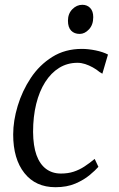

<svg xmlns="http://www.w3.org/2000/svg" viewBox="-20 -771 496 801"><path d="M211.5 10Q128.5 10 81.8 -49Q35 -108 35 -210Q35 -267 53.8 -329.2Q72.5 -391.5 108.5 -445.8Q144.5 -500 198 -533.5Q251.5 -567 321.5 -567Q348 -567 378.8 -560.8Q409.5 -554.5 430.5 -543.5L407 -463.5L395.5 -470.5Q383 -481 367.2 -489.8Q351.5 -498.5 335.2 -503.8Q319 -509 303.5 -509Q261 -509 227 -488Q193 -467 168.5 -428.5Q144 -390 131 -337.2Q118 -284.5 118 -220.5Q118.5 -162.5 132.2 -124.2Q146 -86 172 -66.5Q198 -47 234 -47Q264 -47 287.5 -54.8Q311 -62.5 332 -76.2Q353 -90 375 -108L390.5 -75Q378.5 -61 354.2 -40.8Q330 -20.5 294.5 -5.2Q259 10 211.5 10ZM312.5 -629.5Q290 -629.5 276.8 -643.2Q263.5 -657 263.5 -684.5Q263.5 -714 281.8 -732.5Q300 -751 323.5 -751Q343.5 -751 356.2 -737.8Q369 -724.5 369 -699.5Q369 -667.5 351.2 -648.5Q333.5 -629.5 312.5 -629.5Z"/></svg>

Font: Merriweather 20pt Light
Style: Italic
Weight: 300
Italic angle: -7.8°
Version: Version 2.101